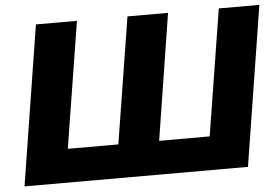

<svg xmlns="http://www.w3.org/2000/svg" viewBox="-50 -774 1224 844"><g transform="rotate(-5 561.5 -352.5)"><path d="M25 0 137 -705H318L229 -148H452L541 -705H720L632 -148H855L944 -705H1123L1011 0Z"/></g></svg>

Font: Mulish Black
Style: Italic
Weight: 900
Italic angle: -9°
Designer: Vernon Adams
Foundry: Vernon Adams
Version: Version 3.603; ttfautohint (v1.8.3)